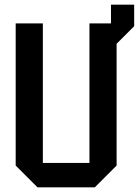

<svg xmlns="http://www.w3.org/2000/svg" viewBox="-20 -800 593 820"><path d="M47 -93V-700H163V-104H362V-700H454V-780H553V-688L478 -613V-93L385 0H140Z"/></svg>

Font: Tektur SemiCondensed Medium
Style: Regular
Weight: 500
Width: 4
Designer: Adam Jagosz
Foundry: Adam Jagosz
Version: Version 1.005;gftools[0.9.30]